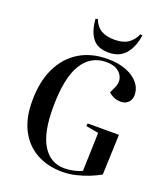

<svg xmlns="http://www.w3.org/2000/svg" viewBox="-172 -1072 1023 1198"><g transform="rotate(20 340.0 -472.5)"><path d="M639 -324 629 -57Q600 -40 560.5 -24Q521 -8 476 3Q431 14 385 14Q285 14 211.5 -27.5Q138 -69 97.5 -148Q57 -227 58 -340Q58 -466 101.5 -557Q145 -648 224.5 -696.5Q304 -745 413 -745Q482 -745 534.5 -725Q587 -705 616.5 -670Q646 -635 646 -590Q646 -559 627 -540.5Q608 -522 579 -522Q554 -522 534 -530Q514 -538 496 -554L516 -597Q530 -627 522.5 -656Q515 -685 487.5 -704.5Q460 -724 411 -724Q308 -724 251.5 -633Q195 -542 194 -349Q193 -178 244.5 -94.5Q296 -11 389 -11Q421 -11 451.5 -18Q482 -25 505 -36L513 -291L429 -306L431 -324ZM268 -958Q286 -912 320 -892Q354 -872 409 -872Q465 -872 498.5 -894.5Q532 -917 550 -959L564 -957Q554 -880 514 -832Q474 -784 402 -784Q327 -784 293 -830Q259 -876 254 -955Z"/></g></svg>

Font: Literata 72pt SemiBold
Style: Italic
Weight: 600
Italic angle: -2°
Designer: Latin by Veronika Burian and Jose Scaglione. Greek by Irene Vlachou. Cyrillic by Vera Evstafieva
Foundry: TypeTogether
Version: Version 3.002